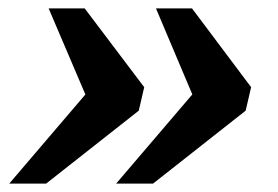

<svg xmlns="http://www.w3.org/2000/svg" viewBox="-20 -503 663 458"><path d="M474 -319 456 -237 352 -483H438L579 -295L566 -239L345 -65H257ZM219 -319 201 -237 96 -483H182L324 -295L311 -239L90 -65H2Z"/></svg>

Font: Roboto Serif 20pt SemiBold
Style: Italic
Weight: 600
Italic angle: -10°
Version: Version 1.007